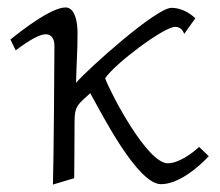

<svg xmlns="http://www.w3.org/2000/svg" viewBox="-20 -479 589 515"><path d="M8 -373 22 -344C40 -357 80 -387 102 -387C122 -387 126 -370 126 -355C126 -329 124 -36 122 16L179 -1C179 -3 180 -103 180 -154C180 -197 192 -201 222 -229C252 -176 348 15 412 15C458 15 510 -28 540 -60L514 -85C494 -66 458 -41 430 -41C375 -41 278 -226 262 -269C287 -307 419 -407 450 -407C469 -407 474 -388 474 -388L504 -430C487 -446 464 -458 440 -458C399 -458 219 -297 184 -257C185 -307 188 -339 188 -391C188 -420 181 -459 156 -459C117 -459 39 -398 8 -373Z"/></svg>

Font: KpMath
Style: Sans
Weight: 400
Version: Version 0.64